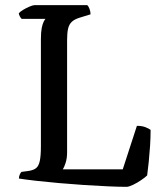

<svg xmlns="http://www.w3.org/2000/svg" viewBox="-20 -724 638 744"><path d="M471.2 0Q442.2 0 399.5 -1.9Q356.8 -3.8 307 -7Q257.3 -10.3 208.5 -14.6Q159.7 -18.9 119.1 -23.5Q78.5 -28.2 53.3 -32.2Q53.3 -40 56.3 -47Q59.3 -54 62.9 -57.8L90.5 -61.6Q109.6 -64.4 119.7 -72.4Q129.9 -80.4 134.2 -100.3Q138.5 -120.3 138.5 -157.8V-572.3Q138.5 -599 141.7 -615.5Q145 -632 149.7 -640.8Q154.3 -649.5 156.3 -651H63.9Q60.1 -654.5 56.8 -660.7Q53.5 -667 52.8 -672.6Q58.3 -679.1 70.4 -686.3Q82.4 -693.5 95 -698.7Q107.5 -704 113.3 -704H318.1Q322.9 -700 326.8 -689.8Q330.7 -679.5 330.9 -668.5L288.7 -655.5Q268.9 -649.5 258.3 -639.6Q247.8 -629.7 243.9 -613.2Q240 -596.7 240 -569.3V-134.1Q240 -110.5 234.3 -93Q228.7 -75.5 223.1 -67.9H455.7L510.5 -236.4Q530.7 -236.4 544.4 -230.8Q558.1 -225.3 563.6 -220.7Q563.6 -191.1 561.5 -158.3Q559.3 -125.5 556.3 -96.1Q553.2 -66.7 550.2 -44.2Q542.2 -36.4 526.9 -26Q511.6 -15.5 495.9 -8Q480.2 -0.5 471.2 0Z"/></svg>

Font: Texturina Medium
Style: Regular
Weight: 500
Designer: Guillermo Torres Carreño
Foundry: Omnibus-Type
Version: Version 1.003